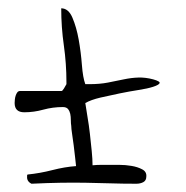

<svg xmlns="http://www.w3.org/2000/svg" viewBox="-20 -527 453 467"><path d="M56.6 -80.1Q44.9 -85.9 45.9 -97.7V-100.6Q45.9 -100.6 46.9 -102.5Q77.1 -105.5 107.4 -113.3Q137.7 -121.1 165 -123Q164.1 -130.9 162.6 -145Q161.1 -159.2 159.2 -173.8Q157.2 -188.5 155.3 -201.7Q153.3 -214.8 153.3 -220.7Q152.3 -226.6 152.3 -234.9Q152.3 -243.2 150.9 -250Q149.4 -256.8 145.5 -261.7Q141.6 -266.6 132.8 -266.6Q108.4 -266.6 85.4 -260.3Q62.5 -253.9 39.1 -253.9Q15.6 -253.9 15.6 -276.4Q15.6 -279.3 16.1 -284.7Q16.6 -290 18.1 -294.4Q19.5 -298.8 22 -302.2Q24.4 -305.7 29.3 -305.7H129.9Q131.8 -305.7 135.7 -312Q139.6 -318.4 141.6 -322.3V-327.1Q141.6 -372.1 135.3 -416.5Q128.9 -460.9 128.9 -506.8Q146.5 -506.8 156.2 -483.9Q166 -460.9 171.4 -430.7Q176.8 -400.4 179.2 -369.1Q181.6 -337.9 187.5 -322.3H197.3Q222.7 -322.3 242.7 -326.2Q262.7 -330.1 281.2 -334Q299.8 -337.9 316.9 -338.4Q334 -338.9 352.5 -334Q370.1 -329.1 368.2 -324.7Q366.2 -320.3 352.5 -315.9Q338.9 -311.5 316.9 -308.1Q294.9 -304.7 271 -299.8Q247.1 -294.9 224.1 -289.6Q201.2 -284.2 187.5 -276.4Q189.5 -261.7 192.9 -242.2Q196.3 -222.7 198.7 -201.2Q201.2 -179.7 203.1 -159.7Q205.1 -139.6 205.1 -125Q215.8 -126 225.6 -126H270.5Q285.2 -126 299.8 -123.5Q314.5 -121.1 325.7 -115.2Q336.9 -109.4 335.9 -97.7Q335.9 -87.9 328.6 -84Q321.3 -80.1 311.5 -80.1Q276.4 -80.1 247.1 -81.1Q217.8 -82 188.5 -82.5Q159.2 -83 127.4 -82.5Q95.7 -82 56.6 -80.1Z"/></svg>

Font: Waiting for the Sunrise
Style: Regular
Weight: 300
Version: Version 1.001 2001